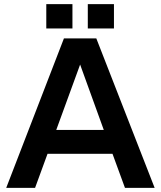

<svg xmlns="http://www.w3.org/2000/svg" viewBox="-20 -905 775 925"><path d="M582 0H725L444 -720H288L10 0H149L209 -164H522ZM203 -768H329V-885H203ZM403 -768H529V-885H403ZM251 -279 366 -594 480 -279Z"/></svg>

Font: Aspekta 600
Style: Regular
Weight: 600
Designer: Ivo Dolenc
Version: Version 2.100